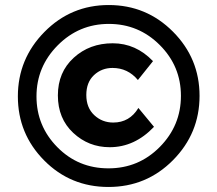

<svg xmlns="http://www.w3.org/2000/svg" viewBox="-20 -731 864 763"><path d="M667.5 -605Q773 -499 773 -350Q773 -201 667.5 -94.5Q562 12 411 12Q260 12 155.5 -93.5Q51 -199 51 -348Q51 -497 156.5 -604Q262 -711 412 -711Q562 -711 667.5 -605ZM615 -147Q699 -232 699 -350Q699 -468 615 -552Q531 -636 412.5 -636Q294 -636 209.5 -551Q125 -466 125 -348Q125 -230 208 -146Q291 -62 411 -62Q531 -62 615 -147ZM416 -146Q332 -146 271 -203Q210 -260 210 -352Q210 -444 273 -501.5Q336 -559 428 -559Q520 -559 588 -488L528 -413Q488 -461 427 -461Q384 -461 353.5 -432.5Q323 -404 323 -353.5Q323 -303 354.5 -273.5Q386 -244 430 -244Q495 -244 530 -302L592 -227Q515 -146 416 -146Z"/></svg>

Font: Montserrat Alternates
Style: Bold
Weight: 700
Version: Version 2.001